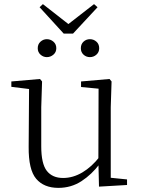

<svg xmlns="http://www.w3.org/2000/svg" viewBox="-20 -897 683 931"><path d="M207 -620Q190 -620 176.5 -632Q163 -644 163 -663Q163 -683 176.5 -695Q190 -707 207 -707Q225 -707 239 -695Q253 -683 253 -663Q253 -644 239 -632Q225 -620 207 -620ZM416 -620Q398 -620 385 -632Q372 -644 372 -663Q372 -683 385 -695Q398 -707 416 -707Q434 -707 447.5 -695Q461 -683 461 -663Q461 -644 447.5 -632Q434 -620 416 -620ZM188 -877 335 -762H288L436 -877L453 -862L334 -734H289L172 -862ZM263 14Q193 14 155.5 -30Q118 -74 119 -185L121 -478L140 -463L35 -476V-502L174 -514L184 -502L180 -377V-188Q180 -103 207 -68.5Q234 -34 286 -34Q334 -34 379.5 -61Q425 -88 463 -137L482 -103H464Q425 -51 375 -18.5Q325 14 263 14ZM460 8 457 -116V-117L458 -467L373 -475V-502L511 -514L521 -502L517 -377V-35L596 -27V0Z"/></svg>

Font: Noto Serif KR
Style: Regular
Weight: 200
Designer: Ryoko NISHIZUKA 西塚涼子 (kana & ideographs); Frank Grießhammer (Latin, Greek & Cyrillic); Wenlong ZHANG 张文龙 (bopomofo); San
Foundry: Adobe
Version: Version 2.001;hotconv 1.1.0;makeotfexe 2.6.0